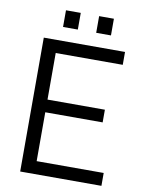

<svg xmlns="http://www.w3.org/2000/svg" viewBox="-93 -911 732 975"><g transform="rotate(10 273.5 -423.5)"><path d="M167 -846.7H243.2V-760.7H167ZM337.9 -846.7H414.1V-760.7H337.9ZM153.3 -624V-383.8H449.2V-318.4H153.3V-66.4H499V0H80.1V-690.4H499V-624Z"/></g></svg>

Font: DINish
Style: Regular
Weight: 400
Designer: Bert Driehuis
Foundry: Playbeing
Version: Version 3.008; git-95204e4c-release